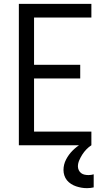

<svg xmlns="http://www.w3.org/2000/svg" viewBox="-20 -755 565 998"><path d="M78 0V-735H455V-664H157V-418H397V-347H157V-71H455V0ZM432 223Q417 223 403 220.5Q389 218 375.5 213.5Q362 209 349.5 201Q337 193 328 182Q319 171 314.5 157Q310 143 310 129Q310 100 323.5 74Q337 48 357.5 27.5Q378 7 402.5 -7.5Q427 -22 455 -32V0Q441 9 429 21.5Q417 34 408 48Q399 62 392 78Q385 94 385 110Q385 120 389.5 129.5Q394 139 402 145Q410 151 420 153Q430 155 440 155Q447 155 454 154Q461 153 467 151V219Q459 221 450 222Q441 223 432 223Z"/></svg>

Font: Iosevka Pride
Style: Regular
Weight: 400
Monospace: yes
Designer: Belleve Invis
Foundry: Belleve Invis
Version: Version 30.3.1; ttfautohint (v1.8.4)